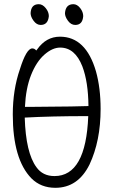

<svg xmlns="http://www.w3.org/2000/svg" viewBox="-20 -883 540 916"><path d="M244 13Q175 13 130 -32Q41 -123 41 -337Q41 -455 75 -553Q106 -652 134 -652Q145 -652 153 -642L157 -647Q200 -708 266 -708Q390 -708 438 -542Q460 -463 460 -363Q460 -211 407 -98Q352 13 244 13ZM240 -43Q390 -43 401 -329H396Q225 -329 98 -322Q103 -154 154 -85Q184 -43 240 -43ZM99 -373H104H115Q376 -375 402 -377Q401 -492 373 -566Q338 -656 267 -656Q230 -656 191.5 -622Q153 -588 128 -524.5Q103 -461 99 -373ZM174 -764Q155 -764 140.5 -783.5Q126 -803 126 -820Q128 -863 165 -863Q183 -863 198 -844.5Q213 -826 213 -806Q209 -764 174 -764ZM213 -806ZM339 -764Q319 -764 304.5 -783.5Q290 -803 290 -820Q293 -863 330 -863Q348 -863 362.5 -844.5Q377 -826 377 -806Q374 -764 339 -764ZM290 -820ZM377 -806Z"/></svg>

Font: LXGW WenKai Mono TC Light
Style: Regular
Weight: 300
Designer: LXGW / Fontworks Inc.
Foundry: LXGW / Fontworks Inc.
Version: Version 1.330